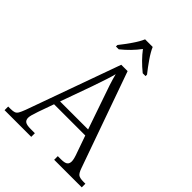

<svg xmlns="http://www.w3.org/2000/svg" viewBox="-260 -1063 1196 1196"><g transform="rotate(45 338.0 -465.5)"><path d="M-2 -32H19Q41 -32 52.5 -36.5Q64 -41 71.5 -54Q79 -67 90 -96L312 -714H368L592 -83Q603 -51 616 -41.5Q629 -32 661 -32H678V0H435V-32H463Q495 -32 507.5 -41Q520 -50 520 -71Q520 -91 503 -136L465 -244H190L153 -140Q135 -89 135 -71Q135 -50 148.5 -41Q162 -32 196 -32H233V0H-2ZM451 -283 382 -483Q346 -582 329 -648Q320 -609 279 -492L204 -283ZM208 -784Q236 -819 264 -859.5Q292 -900 305 -931H372Q385 -900 413 -859.5Q441 -819 469 -784V-771H444Q380 -823 338 -879Q295 -821 233 -771H208Z"/></g></svg>

Font: Noto Serif Light
Style: Regular
Weight: 300
Designer: Monotype Design Team
Foundry: Monotype Imaging Inc.
Version: Version 1.001